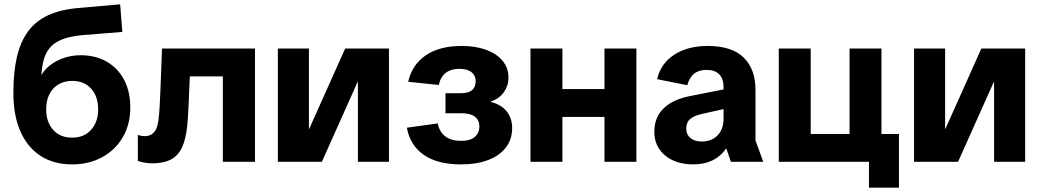

<svg xmlns="http://www.w3.org/2000/svg" viewBox="-20 -750 4825 890"><path d="M314 12Q229 12 168 -27.5Q107 -67 74.5 -141Q42 -215 42 -319Q42 -416 58.5 -486.5Q75 -557 110.5 -605Q146 -653 203.5 -679.5Q261 -706 344 -713L537 -730L547 -602L360 -587Q309 -582 274 -569.5Q239 -557 217.5 -535.5Q196 -514 185.5 -481.5Q175 -449 172 -404H173Q190 -432 218 -452Q246 -472 281 -483Q316 -494 354 -494Q423 -494 475 -464Q527 -434 555.5 -379.5Q584 -325 584 -251Q584 -174 549.5 -114.5Q515 -55 454 -21.5Q393 12 314 12ZM314 -112Q370 -112 402.5 -148.5Q435 -185 435 -243Q435 -302 403 -338.5Q371 -375 315 -375Q278 -375 250.5 -358.5Q223 -342 208.5 -312.5Q194 -283 194 -243Q194 -185 226 -148.5Q258 -112 314 -112Z M685 7Q665 7 648 3.5Q631 0 619 -4V-125Q626 -122 634 -120.5Q642 -119 651 -119Q680 -119 696.5 -140Q713 -161 717 -216Q719 -235 720 -255.5Q721 -276 722 -297.5Q723 -319 724 -342L731 -525H1162V0H1013V-487L1069 -396H781L864 -487L857 -331Q856 -297 854.5 -268.5Q853 -240 851 -205Q847 -130 830.5 -83Q814 -36 779 -14.5Q744 7 685 7Z M1268 0V-525H1412V-152H1413L1580 -525H1783V0H1639V-371H1638L1472 0Z M2117 12Q2008 12 1944.5 -32Q1881 -76 1866 -158L2009 -178Q2017 -138 2044.5 -117.5Q2072 -97 2117 -97Q2159 -97 2180.5 -115Q2202 -133 2202 -165Q2202 -193 2181.5 -209Q2161 -225 2120 -225H2045V-318H2118Q2152 -318 2168.5 -332.5Q2185 -347 2185 -374Q2185 -400 2165.5 -415.5Q2146 -431 2109 -431Q2071 -431 2046.5 -412.5Q2022 -394 2014 -356L1872 -371Q1890 -450 1953.5 -493.5Q2017 -537 2120 -537Q2184 -537 2232.5 -519.5Q2281 -502 2309 -469Q2337 -436 2337 -390Q2337 -353 2315.5 -322.5Q2294 -292 2254 -279V-278Q2302 -266 2328 -234.5Q2354 -203 2354 -156Q2354 -105 2325.5 -67Q2297 -29 2243.5 -8.5Q2190 12 2117 12Z M2782 0V-525H2930V0ZM2439 0V-525H2587V0ZM2531 -208V-337H2836V-208Z M3194 12Q3113 12 3063 -29.5Q3013 -71 3013 -139Q3013 -207 3057.5 -249Q3102 -291 3185 -306L3383 -345V-255L3234 -222Q3198 -214 3179.5 -198.5Q3161 -183 3161 -154Q3161 -126 3181 -110Q3201 -94 3232 -94Q3265 -94 3287.5 -107.5Q3310 -121 3322 -144.5Q3334 -168 3334 -200V-345Q3334 -385 3314 -405.5Q3294 -426 3255 -426Q3219 -426 3197 -408Q3175 -390 3166 -355L3026 -383Q3043 -456 3105.5 -496.5Q3168 -537 3260 -537Q3373 -537 3427.5 -483Q3482 -429 3482 -334V-99L3518 0H3368L3347 -61H3345Q3322 -26 3283.5 -7Q3245 12 3194 12Z M3918 -525H4066V0H3918ZM3590 -525H3738V0H3590ZM3688 0V-129H3968V0ZM4008 120V0H3993V-129H4147V120Z M4217 0V-525H4361V-152H4362L4529 -525H4732V0H4588V-371H4587L4421 0Z"/></svg>

Font: TikTok Sans 24pt
Style: Bold
Weight: 700
Version: Version 4.000